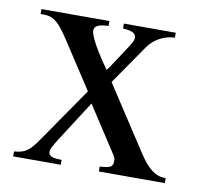

<svg xmlns="http://www.w3.org/2000/svg" viewBox="-58 -513 617 576"><g transform="rotate(10 250.0 -225.0)"><path d="M479 0V-15C448 -15 425 -32 397 -75L269 -271L352 -391C371 -418 401 -434 433 -435V-450H275V-435C305 -433 315 -427 315 -413C315 -401 300 -383 278 -348C268 -333 258 -317 248 -304C244 -311 239 -317 234 -324C205 -367 188 -400 188 -413C188 -428 201 -434 231 -435V-450H24V-435H33C63 -435 79 -422 110 -375L204 -231L90 -66C62 -25 50 -18 17 -15V0H162V-15C133 -15 122 -20 122 -33C122 -40 128 -52 142 -74L221 -197L312 -57C316 -51 318 -46 318 -39C318 -21 311 -17 278 -15V0Z"/></g></svg>

Font: STIX Math
Style: Regular
Weight: 400
Designer: MicroPress Inc., with final additions and corrections provided by Coen Hoffman, Elsevier (retired)
Version: Version 1.1.0